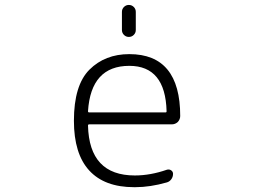

<svg xmlns="http://www.w3.org/2000/svg" viewBox="-20 -777 1040 785"><path d="M339.8 -322.3Q339.8 -317.4 344.7 -317.4H657.2Q661.1 -317.4 661.1 -322.3Q656.2 -507.8 508.8 -507.8Q351.6 -507.8 339.8 -322.3ZM344.7 -268.6Q339.8 -268.6 339.8 -263.7Q344.7 -59.6 531.2 -59.6Q594.7 -59.6 662.1 -83Q671.9 -85.9 679.7 -80.6Q687.5 -75.2 687.5 -66.4Q687.5 -53.7 680.2 -43.9Q672.9 -34.2 662.1 -31.2Q593.8 -11.7 533.2 -11.7Q531.2 -11.7 528.3 -11.7Q407.2 -11.7 344.7 -80.1Q282.2 -148.4 282.2 -283.2Q282.2 -428.7 345.7 -492.2Q409.2 -555.7 508.8 -555.7Q716.8 -555.7 716.8 -302.7Q716.8 -289.1 707 -278.3Q696.3 -268.6 682.6 -268.6ZM478.5 -654.3V-728.5Q478.5 -740.2 486.8 -748.5Q495.1 -756.8 506.8 -756.8Q518.6 -756.8 526.9 -748.5Q535.2 -740.2 535.2 -728.5V-654.3Q535.2 -642.6 526.9 -634.3Q518.6 -626 506.8 -626Q495.1 -626 486.8 -634.3Q478.5 -642.6 478.5 -654.3Z"/></svg>

Font: Gen Jyuu Gothic L Monospace Light
Style: Regular
Weight: 300
Designer: [Source Han Sans]
Ryoko NISHIZUKA  (kana & ideographs); Paul D. Hunt (Latin, Greek & Cyrillic); Wenlong ZHANG  (bopomofo
Version: Version 1.002.20150607